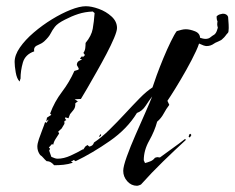

<svg xmlns="http://www.w3.org/2000/svg" viewBox="-20 -507 755 617"><path d="M420 90Q402 90 389 75.5Q376 61 376 42Q376 28 387.5 -4Q399 -36 415.5 -73.5Q432 -111 447 -145Q462 -179 469 -197Q459 -184 448 -167Q437 -150 420 -144Q389 -93 333 -54Q277 -15 223 11L217 7L213 10L208 11L214 16Q199 21 184 22.5Q169 24 154 24Q150 19 144 15Q138 11 130 11Q124 6 119.5 0.5Q115 -5 109 -9Q100 -21 100 -36Q100 -45 105 -60Q110 -75 116 -90Q122 -105 125 -115L129 -112L135 -120V-123L130 -117L129 -119L131 -129L145 -138L141 -142Q155 -180 179 -211.5Q203 -243 219 -279L232 -283L233 -287L227 -298Q227 -306 232 -310Q237 -314 244 -315L238 -318L237 -319L244 -327L246 -323L253 -330L248 -337Q253 -344 254 -352.5Q255 -361 255 -369Q274 -392 278 -414.5Q282 -437 284 -465L278 -470Q253 -469 231.5 -462Q210 -455 189 -444Q165 -432 156.5 -421Q148 -410 142.5 -399Q137 -388 122 -374Q114 -367 100.5 -361.5Q87 -356 90 -342Q61 -332 53.5 -306Q46 -280 46 -254Q45 -253 44.5 -250Q44 -247 43 -245Q34 -254 30.5 -274.5Q27 -295 27 -308Q27 -330 44 -354.5Q61 -379 88.5 -402.5Q116 -426 147 -445Q178 -464 207 -475.5Q236 -487 256 -487Q274 -487 297.5 -478.5Q321 -470 338.5 -454Q356 -438 356 -417Q356 -407 346.5 -384.5Q337 -362 322 -333.5Q307 -305 290.5 -276Q274 -247 260.5 -223.5Q247 -200 240 -189L220 -188L229 -182L232 -183L222 -175V-171Q222 -161 216 -153.5Q210 -146 205 -140L200 -127L190 -130L189 -126L193 -121L187 -118V-109L178 -94L167 -84L170 -78Q165 -70 159 -61Q153 -52 151 -42L147 -44L137 -33L141 -29L138 -23L145 -3Q150 -1 155 1Q160 3 165 3Q185 3 207 -7Q229 -17 246 -27H248L254 -36L261 -41L267 -36Q279 -38 282 -49Q306 -65 331.5 -90Q357 -115 381.5 -141.5Q406 -168 428.5 -191Q451 -214 470 -226Q474 -239 483.5 -265Q493 -291 505 -320Q517 -349 529 -373.5Q541 -398 548 -407Q555 -409 562.5 -411Q570 -413 577 -413Q590 -413 606.5 -406.5Q623 -400 623 -384Q623 -371 610 -343Q597 -315 579 -283Q561 -251 544 -223.5Q527 -196 518 -183L524 -170Q514 -157 506 -142Q498 -127 485 -116Q477 -86 459.5 -55Q442 -24 442 8L446 17Q454 15 463 11.5Q472 8 478 0L485 -2L494 -1Q514 -16 534.5 -30.5Q555 -45 574 -60L578 -58Q541 -24 504 12Q467 48 433 86Q431 87 427 88.5Q423 90 420 90ZM590 -65 586 -68 589 -76 592 -77 595 -73ZM298 -67V-68L303 -76L305 -74L304 -70ZM634 -361 615 -369Q610 -370 602.5 -375.5Q595 -381 599 -386Q600 -386 600 -386.5Q600 -387 602 -387Q603 -387 604 -387.5Q605 -388 606 -388Q610 -388 614 -386H617Q619 -386 623 -385.5Q627 -385 628 -384Q632 -383 635 -382.5Q638 -382 640 -382Q650 -382 656 -387Q662 -392 669 -396Q674 -400 676.5 -407Q679 -414 680 -418Q679 -421 678.5 -424Q678 -427 678 -429Q678 -432 678.5 -435Q679 -438 679 -439Q677 -441 676.5 -447Q676 -453 676 -454Q680 -459 687 -461Q694 -463 696 -463Q709 -463 713 -453Q713 -450 714 -439Q715 -428 715 -417Q715 -403 712 -401Q708 -397 704.5 -392Q701 -387 695 -382Q692 -378 681 -373.5Q670 -369 668 -367Q657 -359 644 -359Q640 -359 634 -361Z"/></svg>

Font: Kolker Brush
Style: Regular
Weight: 400
Designer: Robert E. Leuschke
Foundry: Robert E. Leuschke
Version: Version 1.010; ttfautohint (v1.8.3)